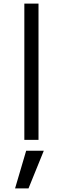

<svg xmlns="http://www.w3.org/2000/svg" viewBox="-20 -770 347 1057"><path d="M114 0V-750H192V0ZM63 267 124 60H221L137 267Z"/></svg>

Font: Mplus 1p
Style: Regular
Weight: 400
Version: Version 1.061